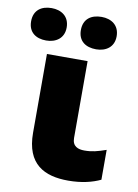

<svg xmlns="http://www.w3.org/2000/svg" viewBox="-121 -825 644 893"><g transform="rotate(10 201.0 -378.5)"><path d="M-34 -690C-34 -638 2 -614 50 -614C95 -614 134 -638 134 -690C134 -743 95 -767 50 -767C2 -767 -34 -743 -34 -690ZM201 -690C201 -638 237 -614 286 -614C331 -614 370 -638 370 -690C370 -743 331 -767 286 -767C237 -767 201 -743 201 -690ZM257 -553H65V-181C65 -32 152 10 264 10C328 10 378 -3 416 -21V-162C376 -148 350 -141 314 -141C285 -141 257 -150 257 -190Z"/></g></svg>

Font: Noto Sans UI Black
Style: Regular
Weight: 900
Designer: Monotype Design Team
Foundry: Monotype Imaging Inc.
Version: Version 1.901